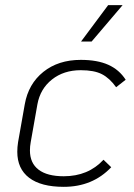

<svg xmlns="http://www.w3.org/2000/svg" viewBox="-20 -713 519 744"><path d="M47 -125Q47 -143 50 -162L76 -309Q90 -388 148 -434.5Q206 -481 293 -481Q357 -481 399.5 -462Q442 -443 467 -404L430 -375Q405 -410 375 -425.5Q345 -441 293 -441Q227 -441 181.5 -405Q136 -369 125 -309L99 -162Q96 -146 96 -130Q96 -81 129.5 -55.5Q163 -30 227 -30Q322 -30 381 -94L411 -65Q339 11 227 11Q139 11 93 -24Q47 -59 47 -125ZM399 -693H455L335 -552H294Z"/></svg>

Font: KoHo Light
Style: Italic
Weight: 300
Italic angle: -10°
Version: Version 1.000; ttfautohint (v1.6)